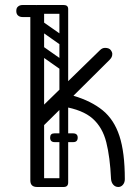

<svg xmlns="http://www.w3.org/2000/svg" viewBox="-20 -746 558 766"><path d="M452 0Q440 0 432 -9Q424 -18 423 -32Q419 -119 404 -178.5Q389 -238 349.5 -273Q310 -308 231 -321L151 -242L106 -280L379 -546Q388 -555 399 -555Q415 -555 421.5 -546.5Q428 -538 428 -531Q428 -523 425 -517.5Q422 -512 417 -507L273 -364Q344 -343 389.5 -306Q435 -269 456.5 -203.5Q478 -138 478 -31Q478 -18 470.5 -9Q463 0 452 0ZM128 0Q101 0 101 -26V-700Q101 -726 128 -726Q156 -726 156 -700V-26Q156 0 128 0ZM155 -702Q153 -689 146 -685Q142 -678 121 -678H70Q58 -678 51 -685Q45 -691 45 -702Q45 -714 51 -719Q58 -726 70 -726H121Q132 -726 138 -724.5Q144 -723 145 -721Q149 -717 152 -712Q155 -707 155 -702ZM112 -708Q112 -726 130 -726H233Q251 -726 251 -708Q251 -691 232 -691H129Q112 -691 112 -708ZM112 -17Q112 -35 130 -35H233Q251 -35 251 -17Q251 0 232 0H129Q112 0 112 -17ZM127 -558Q137 -571 150 -562L244 -496Q258 -487 247 -471Q237 -458 224 -467L130 -533Q125 -537 123.5 -544Q122 -551 127 -558ZM127 -656Q137 -669 150 -660L244 -594Q258 -585 247 -569Q237 -556 224 -565L130 -631Q125 -635 123.5 -642Q122 -649 127 -656ZM234 -360Q217 -360 217 -377V-709Q217 -726 234 -726Q252 -726 252 -710V-378Q252 -360 234 -360ZM138 -360Q121 -360 121 -377V-709Q121 -726 138 -726Q156 -726 156 -710V-378Q156 -360 138 -360ZM234 0Q217 0 217 -17V-381Q217 -399 234 -399Q252 -399 252 -382V-18Q252 0 234 0ZM180 -197Q180 -214 197 -214H271Q290 -214 290 -197Q290 -179 272 -179H198Q180 -179 180 -197ZM180 -197Q180 -214 197 -214H271Q290 -214 290 -197Q290 -179 272 -179H198Q180 -179 180 -197Z"/></svg>

Font: Agu Display Uzo
Style: Regular
Weight: 400
Version: Version 1.103